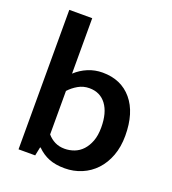

<svg xmlns="http://www.w3.org/2000/svg" viewBox="-132 -811 823 921"><g transform="rotate(20 279.0 -351.0)"><path d="M523 -236Q523 -179 506 -133.5Q489 -88 459 -56Q429 -24 388.5 -7Q348 10 302 10Q255 10 221.5 -3.5Q188 -17 161 -44H158L149 0H64V-712H181V-429Q209 -455 244 -469.5Q279 -484 318 -484Q413 -484 468 -418.5Q523 -353 523 -236ZM401 -234Q401 -309 370 -350.5Q339 -392 284 -392Q253 -392 227 -377Q201 -362 182 -341V-119Q198 -100 220 -89Q242 -78 270 -78Q295 -78 319 -87Q343 -96 361 -115.5Q379 -135 390 -164Q401 -193 401 -234Z"/></g></svg>

Font: Mukta SemiBold
Style: Regular
Weight: 600
Designer: Girish Dalvi and Yashodeep Gholap
Foundry: Ek Type
Version: Version 2.538;PS 1.002;hotconv 16.6.51;makeotf.lib2.5.65220;